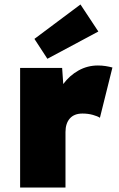

<svg xmlns="http://www.w3.org/2000/svg" viewBox="-20 -839 533 859"><path d="M70 0V-535H258L263 -463Q291 -501 331 -523.5Q371 -546 418 -546Q436 -546 452 -543.5Q468 -541 483 -537L427 -312Q417 -319 395.5 -325Q374 -331 349 -331Q312 -331 292.5 -309Q273 -287 273 -248V0ZM192 -576 134 -665 340 -819 420 -698Z"/></svg>

Font: Lexend Black
Style: Regular
Weight: 900
Designer: Bonnie Shaver-Troup, Thomas Jockin
Foundry: Lexend
Version: Version 1.007; ttfautohint (v1.8.3)